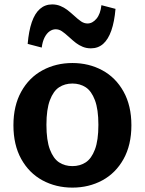

<svg xmlns="http://www.w3.org/2000/svg" viewBox="-20 -843 660 875"><path d="M41.2 -272.1Q41.2 -361.4 76.9 -425.5Q112.6 -489.7 173.8 -522.7Q235.1 -555.8 310 -555.8Q384.9 -555.8 446.2 -522.7Q507.4 -489.7 543.1 -425.5Q578.8 -361.4 578.8 -272.1Q578.8 -182.3 543.1 -118.2Q507.4 -54.1 446.2 -21Q384.9 12 310 12Q235.1 12 173.8 -21Q112.6 -54.1 76.9 -118.2Q41.2 -182.3 41.2 -272.1ZM428.4 -274.2Q428.4 -344.6 412.6 -386.4Q396.8 -428.2 370.6 -445.3Q344.4 -462.3 310 -462.3Q275.6 -462.3 249.4 -445.3Q223.2 -428.2 207.4 -386.4Q191.6 -344.6 191.6 -274.2Q191.6 -203.3 207.4 -161.7Q223.2 -120.1 249.4 -103Q275.6 -86 310 -86Q344.4 -86 370.6 -103Q396.8 -120.1 412.6 -161.7Q428.4 -203.3 428.4 -274.2ZM295.5 -673.4Q275.2 -692 261.9 -700.8Q248.7 -709.6 233.7 -709.6Q219.1 -709.6 205.8 -700.2Q192.6 -690.9 183 -672Q173.5 -653 170.2 -626.2L106.1 -643Q111.1 -701.8 124.9 -742Q138.8 -782.2 162.1 -802.5Q185.5 -822.9 217.8 -822.9Q237.5 -822.9 254.8 -815.9Q272.1 -808.8 285.3 -798.8Q298.5 -788.8 316.6 -772.6Q336.6 -754 350.2 -745Q363.9 -736 378.9 -736Q401.3 -736 419.5 -757.5Q437.8 -779.1 442.2 -819.4L506.4 -802.6Q501.4 -743.8 487.3 -703.6Q473.2 -663.4 450.1 -643Q426.9 -622.7 394.2 -622.7Q374.1 -622.7 357 -629.7Q339.9 -636.8 326.5 -647Q313 -657.3 295.5 -673.4Z"/></svg>

Font: Monaspace Xenon Var ExtraLight
Style: Regular
Weight: 200
Designer: Riley Cran and the Lettermatic Team
Version: Version 1.200 (Monaspace Xenon Var)